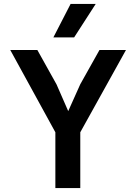

<svg xmlns="http://www.w3.org/2000/svg" viewBox="-20 -951 690 971"><path d="M260 0V-282L32 -698H169L266 -524L325 -389L386 -525L483 -698H617L386 -282V0ZM250 -762 337 -931H464L355 -762Z"/></svg>

Font: Azeret Mono Medium
Style: Regular
Weight: 500
Designer: Martin Vácha
Foundry: Displaay
Version: Version 1.002